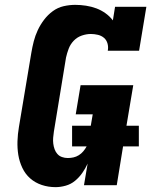

<svg xmlns="http://www.w3.org/2000/svg" viewBox="-20 -763 640 791"><path d="M209 8Q179 8 152 -1Q125 -10 104.5 -28Q84 -46 72 -71.5Q60 -97 55.5 -124.5Q51 -152 52 -181.5Q53 -211 58 -240L109 -545Q113 -569 119 -592.5Q125 -616 135.5 -638.5Q146 -661 161.5 -681.5Q177 -702 197.5 -717Q218 -732 242 -737.5Q266 -743 290 -743Q312 -743 334.5 -739.5Q357 -736 377 -728.5Q397 -721 414.5 -708.5Q432 -696 445 -679L454 -735H583L553 -554H424Q427 -569 423 -583.5Q419 -598 408.5 -607Q398 -616 383.5 -619.5Q369 -623 354 -623Q336 -623 317 -616.5Q298 -610 284 -595.5Q270 -581 263 -562.5Q256 -544 252 -526L202 -221Q200 -208 199 -195.5Q198 -183 199.5 -171Q201 -159 205 -148Q209 -137 216.5 -128.5Q224 -120 235.5 -116Q247 -112 259 -112Q271 -112 282.5 -114.5Q294 -117 304.5 -123.5Q315 -130 323 -139.5Q331 -149 337 -160H277V-245H354L362 -292H292L312 -412H529L501 -245H552V-160H487L461 0H326L341 -89Q332 -69 319 -50.5Q306 -32 289 -18Q272 -4 250.5 2Q229 8 209 8Z"/></svg>

Font: Iosevka Curly Slab HvEx
Style: Italic
Weight: 900
Width: 7
Italic angle: -9°
Monospace: yes
Designer: Belleve Invis
Foundry: Belleve Invis
Version: Version 11.1.0; ttfautohint (v1.8.3)